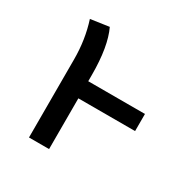

<svg xmlns="http://www.w3.org/2000/svg" viewBox="-130 -649 737 760"><g transform="rotate(30 238.5 -269.5)"><path d="M452.1 -310.1V-231.9H192.9V0H101.1V-356.9Q101.1 -446.8 75.2 -526.9L159.2 -539.1Q192.9 -467.8 192.9 -338.9V-310.1Z"/></g></svg>

Font: FiraGO
Style: Regular
Weight: 400
Designer: bBox Type
Foundry: bBox Type GmbH
Version: Version 1.001;PS 001.001;hotconv 1.0.88;makeotf.lib2.5.64775